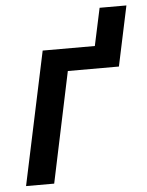

<svg xmlns="http://www.w3.org/2000/svg" viewBox="-51 -735 594 777"><g transform="rotate(-5 246.0 -346.5)"><path d="M23.4 0 138.2 -540.5H350.1L382.8 -692.9H491.7L439.9 -449.2H232.4L137.7 0Z"/></g></svg>

Font: Open Sans SemiBold
Style: Italic
Weight: 600
Italic angle: -12°
Designer: Monotype Design Team
Foundry: Monotype Imaging Inc.
Version: Version 3.003; ttfautohint (v1.8.4)